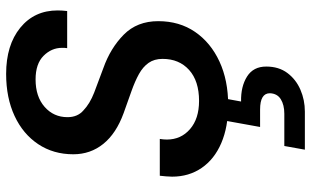

<svg xmlns="http://www.w3.org/2000/svg" viewBox="-214 -538 1014 626"><g transform="rotate(-90 293.0 -225.0)"><path d="M263 12Q192 12 139.5 -10.5Q87 -33 58.5 -74.5Q30 -116 30 -171Q30 -180 31 -190.5Q32 -201 33 -211H153Q152 -204 151.5 -199Q151 -194 151 -188Q151 -142 185 -112.5Q219 -83 277 -83Q342 -83 378 -115.5Q414 -148 414 -202Q414 -229 401 -247.5Q388 -266 364.5 -279Q341 -292 308.5 -303.5Q276 -315 237 -329Q171 -353 137 -395Q103 -437 103 -493Q103 -558 136 -607.5Q169 -657 228 -684.5Q287 -712 365 -712Q459 -712 515.5 -666Q572 -620 572 -544Q572 -537 571.5 -529Q571 -521 570 -513H449Q450 -518 450 -522Q450 -526 450 -530Q450 -564 424 -590Q398 -616 347 -616Q291 -616 257.5 -586.5Q224 -557 224 -512Q224 -479 246 -460Q268 -439 304 -425Q340 -411 384 -395Q449 -372 493 -328.5Q537 -285 537 -216Q537 -147 502 -96Q467 -45 405.5 -16.5Q344 12 263 12ZM118 262 130 195H235Q264 195 282.5 183.5Q301 172 302 148Q302 116 249 116H192L216 -17H288L275 54Q324 53 356.5 73.5Q389 94 389 136Q389 177 368 205Q347 233 313.5 247.5Q280 262 242 262Z"/></g></svg>

Font: Rethink Sans SemiBold
Style: Italic
Weight: 600
Italic angle: -10°
Designer: The Rethink Sans project authors (Hans Thiessen). DM Sans designed by Colophon Foundry.
Foundry: Rethink Communications LLC
Version: Version 1.001